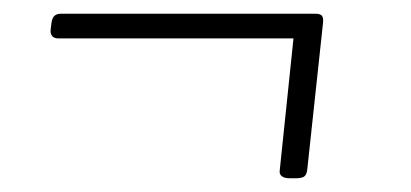

<svg xmlns="http://www.w3.org/2000/svg" viewBox="-20 -337 600 280"><path d="M403 -77Q395 -77 391 -80Q387 -83 388 -89L408 -281H65Q59 -281 56 -284.5Q53 -288 54 -295L55 -303Q56 -311 59.5 -314Q63 -317 69 -317H440Q447 -317 449.5 -314Q452 -311 451 -303L428 -89Q427 -82 423.5 -79.5Q420 -77 411 -77Z"/></svg>

Font: Asap Thin
Style: Italic
Weight: 250
Italic angle: -6°
Designer: Pablo Cosgaya
Foundry: Omnibus-Type
Version: Version 3.001